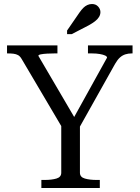

<svg xmlns="http://www.w3.org/2000/svg" viewBox="-20 -936 695 956"><path d="M285 -328 297 -288 88 -642Q80 -656 70 -661.5Q60 -667 47 -668.5Q34 -670 20 -670H15V-710H266V-670H250Q233 -670 214.5 -669Q196 -668 183.5 -665.5Q171 -663 171 -658L362 -332L338 -333L513 -649Q513 -655 503.5 -659.5Q494 -664 477 -667Q460 -670 439 -670H418V-710H640V-670H635Q619 -670 604.5 -665.5Q590 -661 577.5 -650Q565 -639 553 -618L368 -288L378 -328V-76Q378 -54 402.5 -47Q427 -40 461 -40H477V0H186V-40H202Q237 -40 261 -47Q285 -54 285 -76ZM376 -874 314 -784V-766H337L422 -810Q440 -820 453 -830Q466 -840 473 -851.5Q480 -863 480 -876Q480 -891 468.5 -903.5Q457 -916 438 -916Q426 -916 415 -911Q404 -906 395 -897Q386 -888 376 -874Z"/></svg>

Font: Roboto Serif 72pt
Style: Regular
Weight: 400
Designer: Greg Gazdowicz
Foundry: Commercial Type
Version: Version 1.008